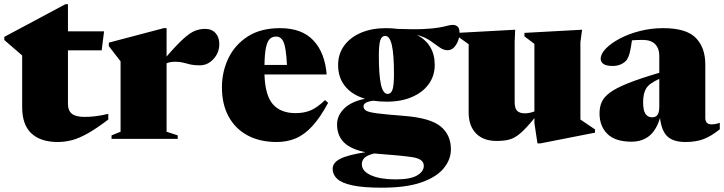

<svg xmlns="http://www.w3.org/2000/svg" viewBox="-22 -661 3446 914"><path d="M301.5 -165.5Q301.5 -134.5 320.2 -119.5Q339 -104.5 381 -104.5Q404.5 -104.5 431 -107.5Q457.5 -110.5 493.5 -119V-92Q437.5 -49.5 396.2 -26.2Q355 -3 321 6Q287 15 253 15Q171.5 15 127.5 -26Q83.5 -67 83.5 -151.5V-397L-1.5 -470.5V-485.5L289.5 -641H301.5V-512H473.5L462 -421.5H301.5Z M954.5 -523.5Q986 -523.5 1004 -503.5Q1022 -483.5 1022 -451.5Q1022 -410.5 994.5 -380.2Q967 -350 928.5 -350Q901.5 -350 883.8 -354.2Q866 -358.5 850.2 -362.8Q834.5 -367 813 -367Q786.5 -367 771 -359.5V-34L824 -16.5V0H509V-16.5L552 -34V-369L496 -441.5V-458L757.5 -527H771V-392Q821 -449.5 852.2 -477.5Q883.5 -505.5 906.5 -514.5Q929.5 -523.5 954.5 -523.5Z M1311 -527Q1415.5 -527 1470.2 -468.2Q1525 -409.5 1533 -306.5H1237Q1240 -207 1277 -164.8Q1314 -122.5 1385 -122.5Q1425 -122.5 1456 -135.2Q1487 -148 1525.5 -184.5L1540 -171.5Q1502.5 -101.5 1465 -60.8Q1427.5 -20 1386.2 -2.5Q1345 15 1295 15Q1215.5 15 1157 -16.2Q1098.5 -47.5 1066.5 -106Q1034.5 -164.5 1034.5 -245Q1034.5 -320 1065.5 -384.2Q1096.5 -448.5 1158 -487.8Q1219.5 -527 1311 -527ZM1293 -487Q1275.5 -487 1263.5 -476.8Q1251.5 -466.5 1244.8 -437.5Q1238 -408.5 1237 -352H1344Q1340 -432.5 1328.2 -459.8Q1316.5 -487 1293 -487Z M1819.5 -177Q1785.5 -177 1755.5 -181.5Q1708.5 -176 1708.5 -155Q1708.5 -141.5 1721.2 -134Q1734 -126.5 1775 -121.2Q1816 -116 1899.5 -109.5Q2025 -100 2074.8 -59.8Q2124.5 -19.5 2124.5 49.5Q2124.5 98.5 2090.2 140.2Q2056 182 1983.8 207.2Q1911.5 232.5 1796.5 232.5Q1706 232.5 1654.8 221.2Q1603.5 210 1582.5 189.8Q1561.5 169.5 1561.5 143Q1561.5 113.5 1597.5 95Q1633.5 76.5 1718 63.5Q1648 49.5 1615.2 16.8Q1582.5 -16 1582.5 -69Q1582.5 -110 1615.5 -143.5Q1648.5 -177 1715.5 -191Q1654.5 -209 1621 -250.2Q1587.5 -291.5 1587.5 -351.5Q1587.5 -404 1616.2 -443.5Q1645 -483 1696.2 -505Q1747.5 -527 1815.5 -527Q1844 -527 1870 -523.5Q1946.5 -520.5 1993.5 -522.8Q2040.5 -525 2067 -529.8Q2093.5 -534.5 2108 -538.5Q2122.5 -542.5 2134 -542.5Q2147 -542.5 2156.2 -534.5Q2165.5 -526.5 2165.5 -505.5Q2165.5 -473.5 2149.2 -447.8Q2133 -422 2108 -422Q2089 -422 2070.2 -435.8Q2051.5 -449.5 2026.2 -467Q2001 -484.5 1963 -495Q2047.5 -449.5 2047.5 -352.5Q2047.5 -300 2018.8 -260.5Q1990 -221 1938.8 -199Q1887.5 -177 1819.5 -177ZM1823 -214Q1840 -214 1846.8 -235.2Q1853.5 -256.5 1853.5 -308.5Q1853.5 -401 1843.5 -445.5Q1833.5 -490 1812 -490Q1795 -490 1788.2 -468.8Q1781.5 -447.5 1781.5 -395.5Q1781.5 -303 1791.5 -258.5Q1801.5 -214 1823 -214ZM1700.5 121Q1700.5 154 1744.5 173.5Q1788.5 193 1861 193Q1931.5 193 1963.5 174.2Q1995.5 155.5 1995.5 128Q1995.5 95.5 1941 87.2Q1886.5 79 1782 71.5Q1770.5 70.5 1760 69.5Q1726.5 77.5 1713.5 90Q1700.5 102.5 1700.5 121Z M2428 -175Q2428 -144.5 2440.2 -133Q2452.5 -121.5 2477 -121.5Q2498 -121.5 2522 -130.5V-452L2474.5 -488V-504.5L2749 -519.5L2741 -460.5V-92L2810.5 -45V-29.5L2551 21.5H2536.5L2522 -75.5V-98.5Q2482.5 -50 2455.8 -27Q2429 -4 2403.5 3Q2378 10 2342.5 10Q2279 10 2244 -26Q2209 -62 2209 -126V-450.5L2156.5 -488V-504.5L2430.5 -519.5L2428 -462Z M3404.5 -45.5Q3365 -13.5 3328.2 0.8Q3291.5 15 3241 15Q3183.5 15 3155.2 -11.5Q3127 -38 3120 -99.5Q3101.5 -39 3067.2 -12.8Q3033 13.5 2985 13.5Q2906.5 13.5 2869.2 -23.8Q2832 -61 2832 -121Q2832 -150.5 2842 -174.2Q2852 -198 2881 -219.8Q2910 -241.5 2966.5 -264.2Q3023 -287 3116.5 -314.5V-396Q3116.5 -430 3097 -450.5Q3077.5 -471 3037 -471Q3007.5 -471 2986.5 -469Q2980 -424 2974.8 -405.8Q2969.5 -387.5 2962 -376.5Q2953 -364 2935.2 -355.5Q2917.5 -347 2894.5 -347Q2864 -347 2850.8 -356.5Q2837.5 -366 2837.5 -381Q2837.5 -404.5 2862 -429.8Q2886.5 -455 2928.2 -477.2Q2970 -499.5 3023.5 -513.2Q3077 -527 3134.5 -527Q3245 -527 3290.2 -480.8Q3335.5 -434.5 3335.5 -354V-100Q3335.5 -69 3365 -69Q3384.5 -69 3404.5 -76.5ZM3039.5 -174.5Q3039.5 -135 3050.8 -118.8Q3062 -102.5 3083 -102.5Q3098.5 -102.5 3107.5 -113.5Q3116.5 -124.5 3116.5 -154.5V-285.5Q3067.5 -263.5 3053.5 -239.2Q3039.5 -215 3039.5 -174.5Z"/></svg>

Font: Newsreader 72pt ExtraBold
Style: Regular
Weight: 800
Designer: Hugues Gentile
Foundry: Production Type
Version: Version 1.003; ttfautohint (v1.8.3)